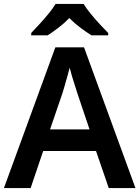

<svg xmlns="http://www.w3.org/2000/svg" viewBox="-20 -958 711 978"><path d="M534 0 469 -189H200L136 0H0L262 -717H408L670 0ZM374 -483Q370 -497 362 -521Q354 -545 346.5 -570.5Q339 -596 335 -613Q330 -593 322.5 -567Q315 -541 308.5 -518Q302 -495 298 -483L235 -299H436ZM406 -938Q419 -916 441.5 -888.5Q464 -861 488 -835Q512 -809 531 -790V-778H446Q420 -794 390 -816.5Q360 -839 333 -866Q307 -839 278 -817Q249 -795 223 -778H139V-790Q158 -810 181.5 -835.5Q205 -861 227.5 -888.5Q250 -916 263 -938Z"/></svg>

Font: Noto Sans Hebrew SemiBold
Style: Regular
Weight: 600
Designer: Monotype Design Team
Foundry: Monotype Imaging Inc.
Version: Version 2.003